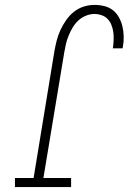

<svg xmlns="http://www.w3.org/2000/svg" viewBox="-20 -763 540 783"><path d="M41 0V-37H117L202 -555Q206 -577 211.5 -598.5Q217 -620 226.5 -640.5Q236 -661 249.5 -680.5Q263 -700 281 -714.5Q299 -729 321 -736Q343 -743 365 -743Q386 -743 406 -738Q426 -733 441 -721Q456 -709 465.5 -691.5Q475 -674 479.5 -654.5Q484 -635 484.5 -614Q485 -593 481 -572Q481 -571 480.5 -569.5Q480 -568 480 -566H440Q440 -567 440.5 -568.5Q441 -570 441 -571Q443 -586 443.5 -602Q444 -618 442 -632.5Q440 -647 434.5 -661Q429 -675 419 -685.5Q409 -696 394.5 -701Q380 -706 365 -706Q348 -706 330.5 -699Q313 -692 299.5 -679.5Q286 -667 276.5 -651Q267 -635 260 -618Q253 -601 249 -584Q245 -567 242 -549L157 -37H270V0Z"/></svg>

Font: Iosevka Curly Slab XLtObl
Style: Regular
Weight: 200
Italic angle: -9°
Monospace: yes
Designer: Belleve Invis
Foundry: Belleve Invis
Version: Version 11.1.0; ttfautohint (v1.8.3)